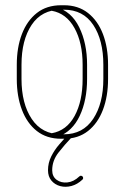

<svg xmlns="http://www.w3.org/2000/svg" viewBox="-20 -525 476 732"><path d="M44 -278Q44 -344 63.5 -395Q83 -446 120.5 -475.5Q158 -505 213 -505H224Q278 -505 315.5 -475.5Q353 -446 372.5 -395Q392 -344 392 -278V-224Q392 -158 372.5 -106.5Q353 -55 315.5 -25.5Q278 4 224 4H213Q158 4 120.5 -25.5Q83 -55 63.5 -106.5Q44 -158 44 -224ZM62 -278V-224Q62 -130 101 -71.5Q140 -13 213 -13H224Q296 -13 335 -71.5Q374 -130 374 -224V-278Q374 -372 335.5 -430Q297 -488 224 -488H213Q139 -488 100.5 -430Q62 -372 62 -278ZM177 -484 194 -498Q252 -482 282 -421Q312 -360 312 -278V-224Q312 -143 284 -83.5Q256 -24 202 -4L177 -17Q234 -27 264.5 -83Q295 -139 295 -224V-278Q295 -362 264 -418Q233 -474 177 -484ZM282 148Q285 145 288 145Q292 145 294.5 147.5Q297 150 297 154Q297 158 294 160Q275 178 252.5 184Q230 190 209.5 184.5Q189 179 176 163.5Q163 148 163 124Q163 96 175.5 71Q188 46 206 25.5Q224 5 239 -12Q240 -14 245 -14Q249 -14 251.5 -11.5Q254 -9 254 -5Q254 -2 251 1Q228 25 203.5 56Q179 87 179 124Q179 148 196 160.5Q213 173 237 170.5Q261 168 282 148Z"/></svg>

Font: Libertine-Super Thin
Style: Regular
Weight: 100
Designer: Bastien Sozeau
Foundry: NBR — Bastien Sozeau
Version: Version 2.003;gftools[0.9.33]